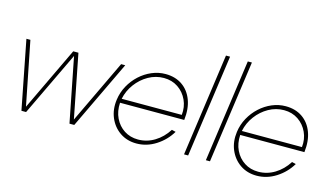

<svg xmlns="http://www.w3.org/2000/svg" viewBox="-86 -1046 2371 1355"><g transform="rotate(15 1099.5 -368.5)"><path d="M161.5 0H127.5L30 -500H59L151 -36L372 -500H410L501 -36L722 -500H752L513.5 0H478.5L386 -470Z M970 13Q901 13 849.2 -22.5Q797.5 -58 772.2 -117.8Q747 -177.5 757 -250Q764.5 -305 790.8 -352.8Q817 -400.5 856.5 -436.8Q896 -473 944.2 -493.5Q992.5 -514 1044 -514Q1115.5 -514 1166.2 -479Q1217 -444 1240.5 -381.2Q1264 -318.5 1254 -235H785Q781 -172.5 804.8 -123.2Q828.5 -74 872.5 -45.5Q916.5 -17 974 -17Q1038 -17 1094 -51Q1150 -85 1188 -145L1217 -138Q1177.5 -71.5 1111.2 -29.2Q1045 13 970 13ZM789 -265H1228Q1234.5 -323.5 1211.5 -373.5Q1188.5 -423.5 1143.8 -453.8Q1099 -484 1040 -484Q980.5 -484 928 -454.5Q875.5 -425 838.5 -375.2Q801.5 -325.5 789 -265Z M1315.5 0 1421 -750H1451L1345.5 0Z M1475 0 1580.5 -750H1610.5L1505 0Z M1848 13Q1779 13 1727.2 -22.5Q1675.5 -58 1650.2 -117.8Q1625 -177.5 1635 -250Q1642.5 -305 1668.8 -352.8Q1695 -400.5 1734.5 -436.8Q1774 -473 1822.2 -493.5Q1870.5 -514 1922 -514Q1993.5 -514 2044.2 -479Q2095 -444 2118.5 -381.2Q2142 -318.5 2132 -235H1663Q1659 -172.5 1682.8 -123.2Q1706.5 -74 1750.5 -45.5Q1794.5 -17 1852 -17Q1916 -17 1972 -51Q2028 -85 2066 -145L2095 -138Q2055.5 -71.5 1989.2 -29.2Q1923 13 1848 13ZM1667 -265H2106Q2112.5 -323.5 2089.5 -373.5Q2066.5 -423.5 2021.8 -453.8Q1977 -484 1918 -484Q1858.5 -484 1806 -454.5Q1753.5 -425 1716.5 -375.2Q1679.5 -325.5 1667 -265Z"/></g></svg>

Font: Urbanist Thin
Style: Italic
Weight: 100
Italic angle: -8°
Designer: Corey Hu
Foundry: Corey Hu
Version: Version 1.321; ttfautohint (v1.8.4.7-5d5b)